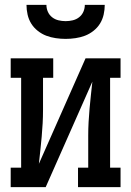

<svg xmlns="http://www.w3.org/2000/svg" viewBox="-20 -770 540 790"><path d="M24 0V-80H67V-450H24V-530H199V-450H157V-318Q157 -290 155.5 -262.5Q154 -235 151.5 -207Q149 -179 146 -151.5Q143 -124 140 -96L332 -530H476V-450H433V-80H476V0H301V-80H343V-212Q343 -240 344.5 -267.5Q346 -295 348.5 -323Q351 -351 354 -378.5Q357 -406 360 -434L168 0ZM250 -610Q230 -610 209.5 -613Q189 -616 170.5 -623Q152 -630 135.5 -643Q119 -656 108.5 -673Q98 -690 93.5 -710Q89 -730 89 -750H171Q171 -735 177 -721.5Q183 -708 194.5 -699Q206 -690 220.5 -686.5Q235 -683 250 -683Q265 -683 279.5 -686.5Q294 -690 305.5 -699Q317 -708 323 -721.5Q329 -735 329 -750H411Q411 -730 406.5 -710Q402 -690 391.5 -673Q381 -656 364.5 -643Q348 -630 329.5 -623Q311 -616 290.5 -613Q270 -610 250 -610Z"/></svg>

Font: Iosevka Slab Medium
Style: Regular
Weight: 500
Monospace: yes
Designer: Belleve Invis
Foundry: Belleve Invis
Version: Version 11.1.1; ttfautohint (v1.8.3)